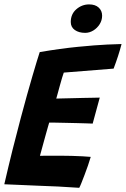

<svg xmlns="http://www.w3.org/2000/svg" viewBox="-25 -868 586 894"><path d="M344 6.5Q294.5 3 246 0.5Q197.5 -2 147 -3.5Q110 -5 71 -6.8Q32 -8.5 -5 -10Q14 -92.5 33.5 -170.8Q53 -249 71.5 -318Q102.5 -434 125.8 -513.2Q149 -592.5 160 -625.5Q257 -642 338.2 -650Q419.5 -658 473.5 -660.5Q527.5 -663 541 -663Q533.5 -634 524.5 -606.5Q515.5 -579 504 -548.5L272 -530Q269 -522 264 -505.5Q259 -489 253.8 -469.8Q248.5 -450.5 244 -434Q239.5 -417.5 237 -409Q248.5 -409.5 268.2 -409.8Q288 -410 312 -410.8Q336 -411.5 360.2 -412Q384.5 -412.5 405.2 -412.8Q426 -413 439.5 -413.5L406.5 -292.5Q400 -293 380 -293.5Q360 -294 333.5 -294.8Q307 -295.5 280.2 -296Q253.5 -296.5 233 -297Q212.5 -297.5 204 -297Q202.5 -291.5 198.2 -277.2Q194 -263 189 -244.5Q184 -226 178.5 -206.5Q173 -187 168.5 -170Q164 -153 161 -142.5Q169 -143 197.5 -143Q226 -143 254 -143Q281.5 -143 309 -142.2Q336.5 -141.5 359.8 -140.2Q383 -139 397.5 -137.5Q392.5 -120 384.8 -97.8Q377 -75.5 368.8 -53.8Q360.5 -32 354 -15.8Q347.5 0.5 344 6.5ZM390 -847.5Q418.5 -847.5 434.5 -832.8Q450.5 -818 450.5 -795Q450.5 -773.5 439 -755.2Q427.5 -737 409.5 -726Q391.5 -715 371.5 -715Q342.5 -715 323.5 -728.2Q304.5 -741.5 304.5 -765.5Q304.5 -802.5 330.5 -825Q356.5 -847.5 390 -847.5Z"/></svg>

Font: Grandstander Thin SemiBold
Style: Italic
Weight: 600
Italic angle: -15°
Version: Version 1.200